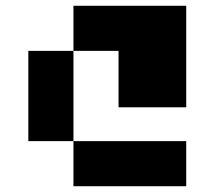

<svg xmlns="http://www.w3.org/2000/svg" viewBox="-20 -645 743 665"><path d="M625 -273.4H390.6V-468.8H234.4V-156.2H625V0H234.4V-156.2H78.1V-468.8H234.4V-625H625Z"/></svg>

Font: Sorena-Fanum Normal
Style: Regular
Weight: 400
Designer: Mohammad Darvishi
Version: Version 1.000;March 20, 2024;FontCreator 15.0.0.2958 64-bit